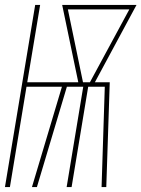

<svg xmlns="http://www.w3.org/2000/svg" viewBox="-23 -755 571 775"><path d="M-3 0 119 -735H139L87 -423H293L228 -735H528L360 -423H420L406 0H387L400 -405H333L266 0H246L313 -405H247L126 0H106L227 -405H84L17 0ZM312 -423H340L499 -717H251Z"/></svg>

Font: Iosevka SS04 Thin Oblique
Style: Regular
Weight: 100
Italic angle: -9°
Monospace: yes
Designer: Belleve Invis
Foundry: Belleve Invis
Version: Version 19.0.0; ttfautohint (v1.8.4)